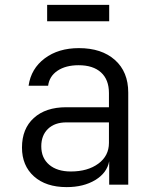

<svg xmlns="http://www.w3.org/2000/svg" viewBox="-20 -756 640 786"><path d="M505 -377V0H427V-96Q418 -48 370 -19Q322 10 253 10Q168 10 119 -34Q70 -78 70 -152Q70 -229 118.5 -273Q167 -317 251 -317H426V-375Q426 -430 393.5 -459.5Q361 -489 302 -489Q249 -489 215.5 -466.5Q182 -444 177 -405H97Q107 -475 163 -517Q219 -559 303 -559Q396 -559 450.5 -510.5Q505 -462 505 -377ZM426 -171V-255H252Q204 -255 176.5 -228.5Q149 -202 149 -157Q149 -109 181.5 -81.5Q214 -54 270 -54Q339 -54 382.5 -86Q426 -118 426 -171ZM427 -669H173V-736H427Z"/></svg>

Font: JetBrains Mono Semi Light
Style: Regular
Weight: 350
Monospace: yes
Designer: Philipp Nurullin, Konstantin Bulenkov
Foundry: JetBrains
Version: 2.002